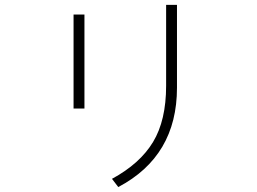

<svg xmlns="http://www.w3.org/2000/svg" viewBox="-20 -715 1040 776"><path d="M277.3 -276.4V-656.2H321.3V-276.4ZM432.6 7.8Q545.9 -53.7 598.6 -141.1Q651.4 -228.5 651.4 -368.2V-695.3H695.3V-360.4Q695.3 -84 458 41Z"/></svg>

Font: Gothic A1 ExtraLight
Style: Regular
Weight: 275
Designer: HanYang I&C Co.,Ltd.
Foundry: HanYang I&C Co.,Ltd.
Version: Version 2.50